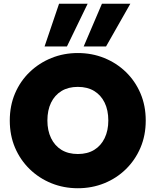

<svg xmlns="http://www.w3.org/2000/svg" viewBox="-20 -994 827 1021"><path d="M394 7Q319 7 253.5 -19.5Q188 -46 138 -94.5Q88 -143 60 -208.5Q32 -274 32 -353Q32 -432 60 -497.5Q88 -563 138 -611Q188 -659 253.5 -685.5Q319 -712 394 -712Q469 -712 534.5 -685.5Q600 -659 649.5 -611Q699 -563 727 -497.5Q755 -432 755 -353Q755 -274 727 -208.5Q699 -143 649.5 -94.5Q600 -46 534.5 -19.5Q469 7 394 7ZM394 -175Q445 -175 481 -197Q517 -219 536.5 -259.5Q556 -300 556 -353Q556 -408 536.5 -448Q517 -488 481 -510Q445 -532 394 -532Q343 -532 307 -510Q271 -488 251.5 -448Q232 -408 232 -353Q232 -300 251.5 -259.5Q271 -219 307 -197Q343 -175 394 -175ZM446 -974 336 -747H217L294 -974ZM673 -974 544 -747H425L522 -974Z"/></svg>

Font: Parkinsans ExtraBold
Style: Regular
Weight: 800
Designer: Red Stone, Indian Type Foundry
Foundry: Indian Type Foundry
Version: Version 1.000